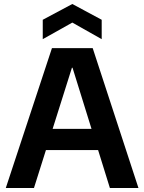

<svg xmlns="http://www.w3.org/2000/svg" viewBox="-20 -941 722 961"><path d="M9 0 240 -700H444L673 0H530L343 -602H340L150 0ZM122 -190 158 -296H514L549 -190ZM194 -745V-842L342 -921L489 -842V-745L342 -828Z"/></svg>

Font: DM Sans 9pt 36pt
Style: Bold
Weight: 700
Version: Version 4.004;gftools[0.9.30]